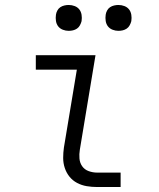

<svg xmlns="http://www.w3.org/2000/svg" viewBox="-20 -752 640 772"><path d="M371 0Q349 0 328.5 -3.5Q308 -7 290 -16.5Q272 -26 259.5 -41.5Q247 -57 240.5 -76.5Q234 -96 234 -117Q234 -138 237 -159L289 -472H124V-530H364L301 -150Q298 -132 299.5 -114.5Q301 -97 310.5 -83.5Q320 -70 336.5 -64Q353 -58 371 -58H465V0ZM456 -628Q444 -628 432.5 -632.5Q421 -637 414 -646Q407 -655 405 -667.5Q403 -680 405 -693Q406 -701 410.5 -709.5Q415 -718 422.5 -723Q430 -728 439 -730Q448 -732 456 -732Q469 -732 480.5 -727.5Q492 -723 499 -714Q506 -705 508 -692.5Q510 -680 508 -667Q506 -659 501.5 -650.5Q497 -642 489.5 -637Q482 -632 473.5 -630Q465 -628 456 -628ZM256 -628Q244 -628 232.5 -632.5Q221 -637 214 -646Q207 -655 205 -667.5Q203 -680 205 -693Q206 -701 210.5 -709.5Q215 -718 222.5 -723Q230 -728 239 -730Q248 -732 256 -732Q269 -732 280.5 -727.5Q292 -723 299 -714Q306 -705 308 -692.5Q310 -680 308 -667Q306 -659 301.5 -650.5Q297 -642 289.5 -637Q282 -632 273.5 -630Q265 -628 256 -628Z"/></svg>

Font: Iosevka Curly Slab LtEx
Style: Italic
Weight: 300
Width: 7
Italic angle: -9°
Monospace: yes
Designer: Belleve Invis
Foundry: Belleve Invis
Version: Version 11.1.0; ttfautohint (v1.8.3)